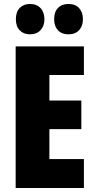

<svg xmlns="http://www.w3.org/2000/svg" viewBox="-20 -948 483 968"><path d="M403 0H59V-714H403V-570H229V-441H390V-297H229V-146H403ZM60 -851Q60 -888 79.5 -908Q99 -928 131 -928Q165 -928 184.5 -907Q204 -886 204 -851Q204 -817 184.5 -796Q165 -775 131 -775Q99 -775 79.5 -795Q60 -815 60 -851ZM253 -851Q253 -888 272.5 -908Q292 -928 325 -928Q360 -928 379 -907Q398 -886 398 -851Q398 -817 379 -796Q360 -775 325 -775Q291 -775 272 -795.5Q253 -816 253 -851Z"/></svg>

Font: Noto Sans Sinhala ExtraCondensed Black
Style: Regular
Weight: 900
Width: 2
Designer: Jelle Bosma - Monotype Design Team
Foundry: Monotype Imaging Inc.
Version: Version 2.006; ttfautohint (v1.8.4.7-5d5b)